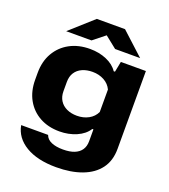

<svg xmlns="http://www.w3.org/2000/svg" viewBox="-160 -841 997 1132"><g transform="rotate(20 338.5 -275.0)"><path d="M324 177Q206 177 133 133.5Q60 90 46 14H215Q224 40 253 52.5Q282 65 326 65Q369 65 397.5 53.5Q426 42 440.5 20Q455 -2 455 -33V-108H448Q424 -70 375.5 -49Q327 -28 270 -28Q199 -28 145.5 -57.5Q92 -87 62 -140.5Q32 -194 32 -266V-309Q32 -381 63 -434.5Q94 -488 148.5 -517.5Q203 -547 275 -547Q332 -547 379 -527Q426 -507 450 -471H458L471 -537H628V-49Q628 26 590.5 76Q553 126 484.5 151.5Q416 177 324 177ZM335 -150Q376 -150 408 -167.5Q440 -185 455 -217V-358Q440 -390 408 -407.5Q376 -425 335 -425Q299 -425 271 -412.5Q243 -400 227.5 -376Q212 -352 212 -317V-259Q212 -225 227.5 -200.5Q243 -176 271 -163Q299 -150 335 -150ZM106 -597 251 -727H428L570 -597H413L339 -656L265 -597Z"/></g></svg>

Font: Hubot Sans SemiExpanded
Style: Bold
Weight: 700
Width: 6
Designer: Deni Anggara
Foundry: GitHub, Inc., Subsidiary of Microsoft Corporation
Version: Version 2.000